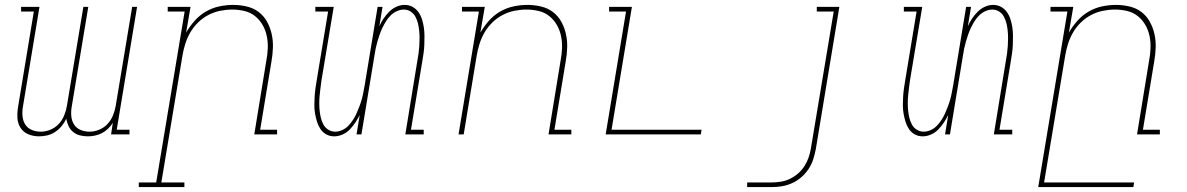

<svg xmlns="http://www.w3.org/2000/svg" viewBox="-20 -548 4840 783"><path d="M139 8Q116 8 95.5 -0.5Q75 -9 63.5 -27Q52 -45 51 -68Q50 -91 54 -114L118 -501H66V-520H141L73 -110Q70 -91 72 -72.5Q74 -54 83.5 -39.5Q93 -25 110 -18Q127 -11 146 -11Q166 -11 185.5 -19Q205 -27 219.5 -42.5Q234 -58 242 -78Q250 -98 253 -117L320 -520H340L272 -110Q269 -91 271 -72.5Q273 -54 282.5 -39.5Q292 -25 309 -18Q326 -11 345 -11Q365 -11 384.5 -19Q404 -27 418.5 -42.5Q433 -58 441 -78Q449 -98 452 -117L519 -520H539L456 -19H508V0H433L440 -47Q432 -34 420.5 -23Q409 -12 395.5 -5Q382 2 367 5Q352 8 338 8Q321 8 305.5 4Q290 0 278 -10Q266 -20 259.5 -34Q253 -48 250 -64Q243 -48 231.5 -34Q220 -20 205 -10Q190 0 173 4Q156 8 139 8Z M732 215H546V196H617L733 -501H664V-520H757L739 -415Q754 -441 774 -463.5Q794 -486 820 -501Q846 -516 874.5 -522Q903 -528 931 -528Q959 -528 986.5 -521.5Q1014 -515 1035 -499Q1056 -483 1069 -459.5Q1082 -436 1088 -409Q1094 -382 1093 -353.5Q1092 -325 1087 -297L1041 -19H1110V0H1017L1066 -300Q1071 -325 1072 -351Q1073 -377 1068 -401Q1063 -425 1051 -446Q1039 -467 1020.5 -482Q1002 -497 977.5 -503Q953 -509 927 -509Q903 -509 878 -504Q853 -499 830 -487Q807 -475 788 -456.5Q769 -438 756 -415.5Q743 -393 735.5 -369Q728 -345 724 -321L638 196H732Z M1343 8Q1325 8 1310.5 0Q1296 -8 1287 -21.5Q1278 -35 1273 -51Q1268 -67 1265 -84Q1262 -101 1262 -118Q1262 -135 1263 -152.5Q1264 -170 1266.5 -188Q1269 -206 1272 -223L1318 -501H1266V-520H1341L1291 -220Q1289 -205 1287 -189.5Q1285 -174 1283.5 -158.5Q1282 -143 1282 -127.5Q1282 -112 1283.5 -97Q1285 -82 1288.5 -67.5Q1292 -53 1299 -40Q1306 -27 1319 -19Q1332 -11 1347 -11Q1361 -11 1375.5 -17.5Q1390 -24 1400.5 -35Q1411 -46 1419.5 -59Q1428 -72 1434 -85.5Q1440 -99 1445.5 -113.5Q1451 -128 1455 -142Q1459 -156 1461.5 -170Q1464 -184 1467 -199L1520 -520H1540L1527 -441Q1534 -457 1544 -472Q1554 -487 1567 -500Q1580 -513 1596.5 -520.5Q1613 -528 1630 -528Q1648 -528 1662.5 -520Q1677 -512 1686.5 -498.5Q1696 -485 1701 -469Q1706 -453 1708.5 -436Q1711 -419 1711 -402Q1711 -385 1710.5 -367.5Q1710 -350 1707.5 -332Q1705 -314 1702 -297L1656 -19H1708V0H1633L1682 -300Q1685 -315 1687 -330.5Q1689 -346 1690 -361.5Q1691 -377 1691 -392.5Q1691 -408 1689.5 -423Q1688 -438 1684.5 -452.5Q1681 -467 1674 -480Q1667 -493 1654.5 -501Q1642 -509 1627 -509Q1613 -509 1598.5 -502.5Q1584 -496 1573 -485Q1562 -474 1554 -461Q1546 -448 1539.5 -434.5Q1533 -421 1528 -406.5Q1523 -392 1519 -378Q1515 -364 1512 -350Q1509 -336 1507 -321L1454 0H1434L1447 -79Q1439 -63 1429 -48Q1419 -33 1406.5 -20Q1394 -7 1377 0.5Q1360 8 1343 8Z M1850 0 1933 -501H1864V-520H1957L1939 -415Q1954 -441 1974 -463.5Q1994 -486 2020 -501Q2046 -516 2074.5 -522Q2103 -528 2131 -528Q2159 -528 2186.5 -521.5Q2214 -515 2235 -499Q2256 -483 2269 -459.5Q2282 -436 2288 -409Q2294 -382 2293 -353.5Q2292 -325 2287 -297L2241 -19H2310V0H2217L2266 -300Q2271 -325 2272 -351Q2273 -377 2268 -401Q2263 -425 2251 -446Q2239 -467 2220.5 -482Q2202 -497 2177.5 -503Q2153 -509 2127 -509Q2103 -509 2078 -504Q2053 -499 2030 -487Q2007 -475 1988 -456.5Q1969 -438 1956 -415.5Q1943 -393 1935.5 -369Q1928 -345 1924 -321L1871 0Z M2450 0 2533 -501H2464V-520H2557L2474 -19H2841L2838 0Z M3027 215V196H3127Q3145 196 3164 193Q3183 190 3201 181.5Q3219 173 3234.5 159.5Q3250 146 3260.5 129.5Q3271 113 3277.5 94.5Q3284 76 3287 57L3380 -501H3311V-520H3403L3307 60Q3303 81 3296.5 101.5Q3290 122 3277.5 141Q3265 160 3247.5 175Q3230 190 3210 199Q3190 208 3169 211.5Q3148 215 3127 215Z M3743 8Q3725 8 3710.5 0Q3696 -8 3687 -21.5Q3678 -35 3673 -51Q3668 -67 3665 -84Q3662 -101 3662 -118Q3662 -135 3663 -152.5Q3664 -170 3666.5 -188Q3669 -206 3672 -223L3718 -501H3666V-520H3741L3691 -220Q3689 -205 3687 -189.5Q3685 -174 3683.5 -158.5Q3682 -143 3682 -127.5Q3682 -112 3683.5 -97Q3685 -82 3688.5 -67.5Q3692 -53 3699 -40Q3706 -27 3719 -19Q3732 -11 3747 -11Q3761 -11 3775.5 -17.5Q3790 -24 3800.5 -35Q3811 -46 3819.5 -59Q3828 -72 3834 -85.5Q3840 -99 3845.5 -113.5Q3851 -128 3855 -142Q3859 -156 3861.5 -170Q3864 -184 3867 -199L3920 -520H3940L3927 -441Q3934 -457 3944 -472Q3954 -487 3967 -500Q3980 -513 3996.5 -520.5Q4013 -528 4030 -528Q4048 -528 4062.5 -520Q4077 -512 4086.5 -498.5Q4096 -485 4101 -469Q4106 -453 4108.5 -436Q4111 -419 4111 -402Q4111 -385 4110.5 -367.5Q4110 -350 4107.5 -332Q4105 -314 4102 -297L4056 -19H4108V0H4033L4082 -300Q4085 -315 4087 -330.5Q4089 -346 4090 -361.5Q4091 -377 4091 -392.5Q4091 -408 4089.5 -423Q4088 -438 4084.5 -452.5Q4081 -467 4074 -480Q4067 -493 4054.5 -501Q4042 -509 4027 -509Q4013 -509 3998.5 -502.5Q3984 -496 3973 -485Q3962 -474 3954 -461Q3946 -448 3939.5 -434.5Q3933 -421 3928 -406.5Q3923 -392 3919 -378Q3915 -364 3912 -350Q3909 -336 3907 -321L3854 0H3834L3847 -79Q3839 -63 3829 -48Q3819 -33 3806.5 -20Q3794 -7 3777 0.5Q3760 8 3743 8Z M4214 215 4333 -501H4264V-520H4357L4339 -415Q4354 -441 4374 -463.5Q4394 -486 4420 -501Q4446 -516 4474.5 -522Q4503 -528 4531 -528Q4559 -528 4586.5 -521.5Q4614 -515 4635 -499Q4656 -483 4669 -459.5Q4682 -436 4688 -409Q4694 -382 4693 -353.5Q4692 -325 4687 -297L4641 -19H4710V0H4617L4666 -300Q4671 -325 4672 -351Q4673 -377 4668 -401Q4663 -425 4651 -446Q4639 -467 4620.5 -482Q4602 -497 4577.5 -503Q4553 -509 4527 -509Q4503 -509 4478 -504Q4453 -499 4430 -487Q4407 -475 4388 -456.5Q4369 -438 4356 -415.5Q4343 -393 4335.5 -369Q4328 -345 4324 -321L4238 196H4605L4602 215Z"/></svg>

Font: Iosevka HT Thin Extended
Style: Italic
Weight: 100
Width: 7
Italic angle: -9°
Monospace: yes
Designer: Belleve Invis
Foundry: Belleve Invis
Version: Version 32.3.0; ttfautohint (v1.8.4)